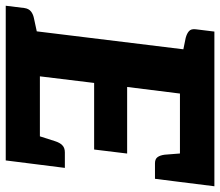

<svg xmlns="http://www.w3.org/2000/svg" viewBox="-78 -698 767 669"><g transform="rotate(90 305.5 -363.5)"><path d="M67 0 156 -727H620L605 -607H297L274 -423H506L492 -308H260L237 -119H545L530 0ZM439 -97 463 -172Q468 -188 477 -197Q486 -206 502 -206H556L545 -119ZM504 -630 605 -607 594 -520H540Q525 -520 518.5 -529Q512 -538 510 -554ZM179 -727 152 -617 103 -627Q88 -631 79.5 -638.5Q71 -646 73 -662L81 -727ZM-9 0 -1 -65Q1 -80 11 -88Q21 -96 38 -99L89 -110V0Z"/></g></svg>

Font: Aleo ExtraBold
Style: Italic
Weight: 800
Italic angle: -7°
Designer: Alessio Laiso
Foundry: Alessio Laiso
Version: Version 2.001;gftools[0.9.29]